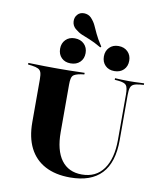

<svg xmlns="http://www.w3.org/2000/svg" viewBox="-96 -971 892 1059"><g transform="rotate(10 349.5 -441.5)"><path d="M111.3 -369.4V-492.7Q111.3 -518.5 106.9 -531.5Q102.4 -544.4 90.3 -550.4Q78.2 -556.5 54.8 -559.7L33.1 -562.1V-571Q49.2 -571 71.8 -570.2Q94.4 -569.4 122.6 -569Q150.8 -568.5 181.5 -568.5H192.7H204.8Q235.5 -568.5 262.1 -569Q288.7 -569.4 310.9 -570.2Q333.1 -571 348.4 -571V-562.1L329.8 -559.7Q296 -554 285.5 -542.7Q275 -531.5 275 -492.7V-369.4ZM368.5 11.3Q286.3 11.3 228.6 -19.4Q171 -50 141.1 -108.9Q111.3 -167.7 111.3 -253.2V-369.4H275V-226.6Q275 -124.2 314.9 -70.2Q354.8 -16.1 429.8 -16.1Q508.9 -16.1 551.2 -75Q593.5 -133.9 593.5 -239.5V-369.4H603.2V-238.7Q603.2 -113.7 544.4 -51.2Q485.5 11.3 368.5 11.3ZM593.5 -369.4V-492.7Q593.5 -531.5 583.5 -544.4Q573.4 -557.3 537.9 -560.5L518.5 -562.1V-571Q532.3 -570.2 553.2 -569.4Q574.2 -568.5 597.6 -568.5Q615.3 -568.5 630.6 -569Q646 -569.4 659.3 -570.2Q672.6 -571 681.5 -571V-562.1L660.5 -560.5Q636.3 -558.1 624.2 -552Q612.1 -546 607.7 -532.3Q603.2 -518.5 603.2 -492.7V-369.4ZM262.1 -608.9Q230.6 -608.9 211.3 -628.2Q191.9 -647.6 191.9 -679Q191.9 -709.7 211.3 -729.4Q230.6 -749.2 262.1 -749.2Q295.2 -749.2 314.9 -729.4Q334.7 -709.7 334.7 -679Q334.7 -647.6 314.9 -628.2Q295.2 -608.9 262.1 -608.9ZM507.3 -608.9Q475.8 -608.9 456.5 -628.2Q437.1 -647.6 437.1 -679Q437.1 -709.7 456.5 -729.4Q475.8 -749.2 507.3 -749.2Q539.5 -749.2 559.3 -729.4Q579 -709.7 579 -679Q579 -647.6 559.3 -628.2Q539.5 -608.9 507.3 -608.9ZM408.9 -724.2Q368.5 -747.6 342.3 -757.7Q316.1 -767.7 297.2 -775.8Q278.2 -783.9 258.1 -800.8Q240.3 -816.9 239.1 -839.9Q237.9 -862.9 251.6 -878.2Q265.3 -894.4 289.1 -894Q312.9 -893.5 329 -877.4Q346.8 -858.1 355.6 -838.7Q364.5 -819.4 376.2 -794Q387.9 -768.5 413.7 -729Z"/></g></svg>

Font: Playfair 144pt SemiExpanded Black
Style: Regular
Weight: 900
Width: 6
Designer: Claus Eggers Sørensen
Foundry: Claus Eggers Sørensen
Version: Version 2.203